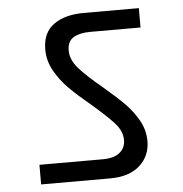

<svg xmlns="http://www.w3.org/2000/svg" viewBox="-47 -718 670 702"><g transform="rotate(-5 288.0 -366.5)"><path d="M76 -61V-133H309Q350 -133 371 -150.5Q392 -168 392 -196Q392 -229 365.5 -258.5Q339 -288 283 -336Q236 -375 206 -405Q176 -435 155 -472Q134 -509 134 -551Q134 -613 175.5 -642.5Q217 -672 285 -672H488V-601H304Q265 -601 242 -587.5Q219 -574 219 -540Q219 -506 247 -474Q275 -442 331 -396Q379 -355 407.5 -326.5Q436 -298 456.5 -262Q477 -226 477 -185Q477 -131 438.5 -96Q400 -61 329 -61Z"/></g></svg>

Font: A Bank Premium Regular
Style: Regular
Weight: 400
Designer: Ninad Kale (Devanagari), Jonny Pinhorn (Latin), Htun Naung (Myanmar)
Foundry: Indian Type Foundry
Version: 4.004